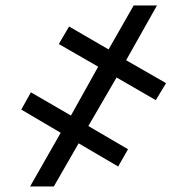

<svg xmlns="http://www.w3.org/2000/svg" viewBox="-20 -675 678 695"><path d="M401.9 -394.5 299.8 -218.8 443.4 -134.8 407.7 -72.3 264.6 -156.2 174.8 0H88.9L199.7 -194.3L57.1 -278.3L91.8 -340.8L236.8 -256.8L335.4 -433.6L192.9 -515.6L230 -579.1L373 -496.1L463.9 -655.3H548.3L436.5 -457L581.1 -374L543.9 -312.5Z"/></svg>

Font: Inter 18pt Medium
Style: Regular
Weight: 500
Designer: Rasmus Andersson
Foundry: rsms
Version: Version 4.001;git-66647c0bb